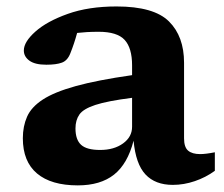

<svg xmlns="http://www.w3.org/2000/svg" viewBox="-20 -548 676 580"><path d="M502 10.5Q449 10.5 419.5 -21Q390 -52.5 383.5 -123Q365.5 -53 324.5 -20.5Q283.5 12 215 12Q134.5 12 91.8 -24Q49 -60 49 -130.5Q49 -166.5 61.8 -195.5Q74.5 -224.5 109.2 -247.2Q144 -270 209 -288Q274 -306 379 -321V-350.5Q379 -403 356.5 -427.5Q334 -452 278 -452Q258 -452 242 -451Q226 -450 213 -448.5Q204 -415.5 192.5 -387Q184 -365 167 -358.8Q150 -352.5 120 -352.5Q85.5 -352.5 68.8 -364.8Q52 -377 52 -395.5Q52 -421.5 86.8 -452.5Q121.5 -483.5 184.5 -506Q247.5 -528.5 332 -528.5Q445 -528.5 490.5 -483.2Q536 -438 536 -358.5V-130Q536 -103.5 548.2 -93Q560.5 -82.5 584.5 -82.5Q601.5 -82.5 629 -88V-32Q601.5 -12 568.5 -0.8Q535.5 10.5 502 10.5ZM208 -160Q208 -126 225 -110.5Q242 -95 282.5 -95Q324.5 -95 351.8 -114.8Q379 -134.5 379 -165V-252.5Q304.5 -243 268 -231Q231.5 -219 219.8 -202Q208 -185 208 -160Z"/></svg>

Font: Newsreader 6pt SemiBold
Style: Regular
Weight: 600
Designer: Hugues Gentile
Foundry: Production Type
Version: Version 1.003; ttfautohint (v1.8.3)